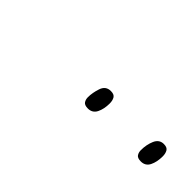

<svg xmlns="http://www.w3.org/2000/svg" viewBox="-8 -815 241 241"><g transform="rotate(45 112.5 -694.0)"><path d="M210 -676Q204 -676 202 -679Q200 -682 200 -686Q200 -696 203.5 -704Q207 -712 215 -712Q221 -712 223 -708.5Q225 -705 225 -700Q225 -690 221.5 -683Q218 -676 210 -676ZM116 -676Q110 -676 108 -679Q106 -682 106 -686Q106 -694 109 -703Q112 -712 121 -712Q127 -712 129 -708.5Q131 -705 131 -700Q131 -690 127.5 -683Q124 -676 116 -676Z"/></g></svg>

Font: Georama
Style: Italic
Weight: 400
Width: 2
Italic angle: -9°
Designer: Jean-Baptiste Levee
Foundry: Production Type
Version: Version 1.000